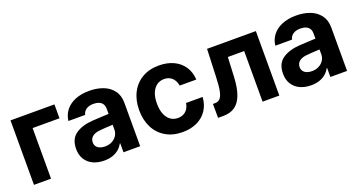

<svg xmlns="http://www.w3.org/2000/svg" viewBox="-38 -1005 2761 1484"><g transform="rotate(-20 1342.5 -263.5)"><path d="M418.2 -416.1H197.2V0H56.9V-530.3H418.2Z M725.2 -225.3 678.4 -221.4Q639.8 -218 617.9 -200.2Q595.9 -182.4 595.9 -152.6Q595.9 -133 605.9 -119.1Q615.9 -105.2 634.1 -98Q652.4 -90.7 675.2 -90.7Q707.8 -90.7 733.3 -103.8Q758.7 -116.9 773 -139.5Q787.3 -162.1 787.3 -189.6L786.2 -360.7Q786.2 -383.3 776.6 -399.2Q767 -415.1 747.9 -423.2Q728.7 -431.3 702 -431.3Q665.7 -431.3 642.7 -415.9Q619.7 -400.5 613.8 -372.7H476.1Q480.9 -419.5 509 -456.9Q537.1 -494.3 587.2 -515.7Q637.2 -537.1 705.3 -537.1Q767.3 -537.1 817.8 -518.2Q868.4 -499.3 899.5 -458.9Q930.5 -418.5 930.5 -357.3V0H793.3V-73.4H789.4Q776.4 -48.4 755 -30Q733.6 -11.5 703.3 -0.8Q673.1 9.9 634 9.9Q582.7 9.9 543 -8.2Q503.4 -26.4 480.6 -62.1Q457.8 -97.8 457.8 -148.2Q457.8 -231.2 512.5 -268.7Q567.2 -306.3 654.8 -311.6Q669.5 -313.1 745.2 -316.4L793.1 -318.3L794.1 -229Q774.3 -228.4 725.2 -225.3Z M1018.2 -263.2Q1018.2 -344.4 1049.9 -406.4Q1081.5 -468.3 1140.1 -502.7Q1198.8 -537.1 1277.8 -537.1Q1346 -537.1 1398.6 -512.5Q1451.2 -487.8 1481.2 -442Q1511.2 -396.2 1514.2 -335.8H1377.7Q1373.5 -362.3 1360.7 -382.5Q1348 -402.7 1327.6 -413.7Q1307.3 -424.7 1280.3 -424.7Q1245.6 -424.7 1219.6 -405.9Q1193.6 -387 1179.1 -351.4Q1164.7 -315.8 1164.7 -265.6Q1164.7 -215 1178.9 -179Q1193.2 -143 1219.2 -123.9Q1245.2 -104.8 1280.3 -104.8Q1306 -104.8 1326.6 -115Q1347.3 -125.2 1360.4 -145.1Q1373.6 -165 1377.7 -192.7H1514.2Q1510.6 -132.7 1481.1 -86.8Q1451.5 -40.9 1399.7 -15.4Q1347.9 10.2 1278.6 10.2Q1198.8 10.2 1139.7 -24.4Q1080.7 -59 1049.4 -121Q1018.2 -183 1018.2 -263.2Z M1570.7 -114.7H1588.1Q1614.2 -114.7 1629.9 -131.7Q1645.6 -148.7 1653.8 -187.9Q1662.1 -227.2 1664.4 -295.9L1673.6 -530.3H2075V0H1937.3V-416.1H1803L1795.2 -253Q1790.8 -164 1769.6 -108.5Q1748.5 -53.1 1710.6 -26.5Q1672.7 0 1615.1 0H1571.3Z M2426.8 -225.3 2380 -221.4Q2341.4 -218 2319.5 -200.2Q2297.6 -182.4 2297.6 -152.6Q2297.6 -133 2307.6 -119.1Q2317.6 -105.2 2335.8 -98Q2354 -90.7 2376.8 -90.7Q2409.5 -90.7 2434.9 -103.8Q2460.4 -116.9 2474.7 -139.5Q2488.9 -162.1 2488.9 -189.6L2487.8 -360.7Q2487.8 -383.3 2478.2 -399.2Q2468.6 -415.1 2449.5 -423.2Q2430.4 -431.3 2403.6 -431.3Q2367.4 -431.3 2344.4 -415.9Q2321.3 -400.5 2315.4 -372.7H2177.8Q2182.6 -419.5 2210.7 -456.9Q2238.8 -494.3 2288.8 -515.7Q2338.9 -537.1 2407 -537.1Q2468.9 -537.1 2519.5 -518.2Q2570.1 -499.3 2601.1 -458.9Q2632.2 -418.5 2632.2 -357.3V0H2495V-73.4H2491.1Q2478 -48.4 2456.6 -30Q2435.2 -11.5 2405 -0.8Q2374.8 9.9 2335.7 9.9Q2284.3 9.9 2244.7 -8.2Q2205.1 -26.4 2182.2 -62.1Q2159.4 -97.8 2159.4 -148.2Q2159.4 -231.2 2214.1 -268.7Q2268.8 -306.3 2356.4 -311.6Q2371.2 -313.1 2446.9 -316.4L2494.8 -318.3L2495.8 -229Q2475.9 -228.4 2426.8 -225.3Z"/></g></svg>

Font: WEMIX Pretendard Variable
Style: Regular
Weight: 400
Designer: Base glyphs from Inter by Rasmus Andersson; Hangeul glyphs from Noto Sans CJK(Source Han Sans) by Jang Soo-young and Kan
Foundry: Kil Hyung-jin
Version: Version 1.000;Glyphs 3.2 (3208)